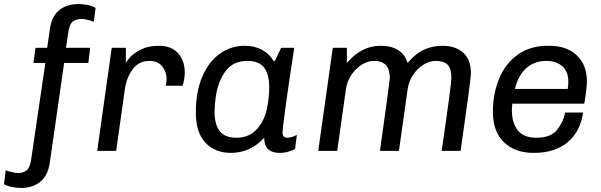

<svg xmlns="http://www.w3.org/2000/svg" viewBox="-100 -748 2979 952"><path d="M374 -709 365 -640Q354 -645 335 -649.5Q316 -654 305 -654Q278 -654 261.5 -641.5Q245 -629 239 -590L227 -511H347L338 -436H218L147 58Q138 122 100 153Q62 184 4 184Q-18 184 -42 179Q-66 174 -80 165L-72 96Q-61 101 -41.5 105.5Q-22 110 -11 110Q14 110 31 97.5Q48 85 54 46L125 -436H66L76 -511H134L147 -602Q156 -667 193.5 -697.5Q231 -728 290 -728Q312 -728 336 -723Q360 -718 374 -709Z M816 -389Q816 -354 805 -323H722Q726 -343 726 -358Q726 -391 704.5 -418.5Q683 -446 641 -446Q588 -446 557.5 -404Q527 -362 519 -305L476 0H382L454 -511H524V-435Q528 -445 546 -465Q564 -485 600 -503Q636 -521 688 -521Q749 -521 782.5 -484.5Q816 -448 816 -389Z M1256 -446H1263L1294 -511H1359Q1337 -371 1319 -241Q1301 -111 1301 -90Q1301 -65 1325 -65Q1336 -65 1349.5 -69.5Q1363 -74 1372 -79L1363 -10Q1350 -2 1330 4Q1310 10 1286 10Q1210 10 1210 -65Q1141 10 1045 10Q966 10 918.5 -40.5Q871 -91 871 -190Q871 -294 903.5 -369Q936 -444 991 -482.5Q1046 -521 1113 -521Q1163 -521 1200 -500.5Q1237 -480 1256 -446ZM970 -269Q964 -229 964 -193Q964 -131 989.5 -98Q1015 -65 1073 -65Q1135 -65 1174.5 -108.5Q1214 -152 1226 -222Q1235 -272 1235 -315Q1235 -378 1210 -412Q1185 -446 1126 -446Q1056 -446 1018.5 -395.5Q981 -345 970 -269Z M1921 -436Q1962 -484 2004 -502.5Q2046 -521 2093 -521Q2158 -521 2196.5 -487Q2235 -453 2235 -384Q2235 -356 2184 0H2090Q2138 -329 2138 -361Q2138 -409 2119 -427.5Q2100 -446 2061 -446Q2029 -446 1999 -427Q1969 -408 1947.5 -375.5Q1926 -343 1921 -304L1878 0H1784Q1832 -343 1833 -361Q1833 -446 1755 -446Q1723 -446 1693 -427Q1663 -408 1641.5 -375.5Q1620 -343 1615 -304L1572 0H1478L1550 -511H1620V-436Q1692 -521 1787 -521Q1894 -521 1921 -436Z M2810 -344Q2810 -309 2797 -234H2440Q2438 -212 2438 -202Q2438 -139 2467 -102Q2496 -65 2559 -65Q2632 -65 2663 -105Q2694 -145 2702 -190H2791Q2778 -96 2714.5 -43Q2651 10 2549 10H2545Q2453 10 2398.5 -43Q2344 -96 2344 -193Q2344 -282 2374.5 -357Q2405 -432 2466.5 -476.5Q2528 -521 2617 -521H2624Q2709 -521 2759.5 -474Q2810 -427 2810 -344ZM2453 -307H2715Q2718 -327 2718 -343Q2718 -393 2688 -419.5Q2658 -446 2609 -446Q2551 -446 2510.5 -411Q2470 -376 2453 -307Z"/></svg>

Font: Chivo
Style: Italic
Weight: 400
Italic angle: -8.05°
Designer: Hector Gatti
Foundry: Omnibus-Type
Version: Version 1.007